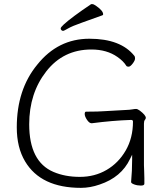

<svg xmlns="http://www.w3.org/2000/svg" viewBox="-20 -895 792 927"><path d="M371 12Q177 12 101 -116Q61 -183 61 -280Q61 -463 160 -583Q260 -708 411.5 -708Q563 -708 629 -625Q632 -622 632 -612.5Q632 -603 620.5 -588Q609 -573 601 -573Q593 -573 590 -577Q576 -600 547 -620Q496 -656 421 -656Q286 -656 203.5 -550.5Q121 -445 121 -295Q121 -115 238 -65Q294 -41 365.5 -41Q437 -41 494.5 -74.5Q552 -108 587 -168.5Q622 -229 622 -308Q622 -316 613 -316Q523 -313 424 -300H422Q411 -300 400 -316.5Q389 -333 389 -344.5Q389 -356 396 -356H410Q454 -356 480 -358L604 -365Q609 -365 619.5 -367Q630 -369 637 -369Q644 -369 655 -361Q684 -339 684 -326Q684 -321 679.5 -316Q675 -311 675 -298V-97Q675 -89 676 -71L677 -35Q677 -17 677 -8Q677 1 660 1Q643 1 628 -4.5Q613 -10 613 -16V-17Q618 -70 618 -126V-148L608 -128Q566 -39 461 -4Q415 12 371 12ZM288 -777Q325 -811 420 -875Q422 -875 427 -875Q432 -875 445 -866Q478 -843 478 -826Q478 -822 474 -821Q425 -803 376.5 -786Q328 -769 308.5 -757.5Q289 -746 284.5 -746Q280 -746 276.5 -749.5Q273 -753 273 -758Q273 -763 288 -777Z"/></svg>

Font: LXGW WenKai TC Light
Style: Regular
Weight: 300
Designer: LXGW / Fontworks Inc.
Foundry: LXGW / Fontworks Inc.
Version: Version 1.330